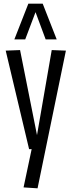

<svg xmlns="http://www.w3.org/2000/svg" viewBox="-20 -810 387 1043"><path d="M108 208 152 0H138L11 -535L89 -538L181 -76L261 -538L338 -535L184 213ZM58 -596 134 -790H212L288 -596H228L173 -744L117 -596Z"/></svg>

Font: Georama Condensed
Style: Regular
Weight: 400
Width: 3
Designer: Jean-Baptiste Levee
Foundry: Production Type
Version: Version 1.000